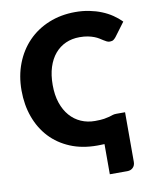

<svg xmlns="http://www.w3.org/2000/svg" viewBox="-97 -808 838 1050"><g transform="rotate(-10 322.0 -283.0)"><path d="M426.5 2.5Q415 3 403.8 3.2Q392.5 3.5 385.5 3.5Q302.5 3.5 236.8 -24Q171 -51.5 125.2 -100.5Q79.5 -149.5 55 -217Q30.5 -284.5 30.5 -364.5Q30.5 -446 57 -514.2Q83.5 -582.5 131.5 -632Q179.5 -681.5 246.5 -709Q313.5 -736.5 394 -736.5Q435 -736.5 471.2 -729.2Q507.5 -722 539 -709.2Q570.5 -696.5 597 -678.5Q623.5 -660.5 644 -639.5L587 -563Q581.5 -556 574 -550.2Q566.5 -544.5 553 -544.5Q544 -544.5 536 -548.5Q528 -552.5 519 -558.2Q510 -564 499.2 -570.8Q488.5 -577.5 473.8 -583.2Q459 -589 439.2 -593Q419.5 -597 393 -597Q351 -597 316.2 -581.5Q281.5 -566 256.2 -536.2Q231 -506.5 217.2 -463.2Q203.5 -420 203.5 -364.5Q203.5 -308.5 218.2 -265Q233 -221.5 259 -191.8Q285 -162 320.5 -146.5Q356 -131 397.5 -131Q430.5 -131 448.5 -134Q466.5 -137 478 -140.2Q489.5 -143.5 498 -146.5Q506.5 -149.5 520 -149.5H567.5V126Q567.5 146 555.2 158Q543 170 524 170H426.5Z"/></g></svg>

Font: Lato ExtraBold
Style: Regular
Weight: 800
Designer: Lukasz Dziedzic with Adam Twardoch and Botio Nikoltchev
Foundry: tyPoland Lukasz Dziedzic
Version: Version 2.015; 2015-08-06; http://www.latofonts.com/